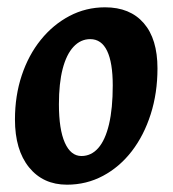

<svg xmlns="http://www.w3.org/2000/svg" viewBox="-20 -493 472 525"><path d="M163.1 12Q97.9 12 59.4 -35.4Q20.9 -82.9 20.9 -166.4Q20.9 -231.1 39.4 -286.7Q57.8 -342.2 91.4 -383.9Q125 -425.6 170 -449.3Q215.1 -473 267.3 -473Q335.6 -473 373.1 -429.7Q410.6 -386.5 410.6 -306Q410.6 -238.6 392.1 -180.8Q373.7 -122.9 340.4 -79.6Q307.1 -36.4 261.7 -12.2Q216.4 12 163.1 12ZM202.7 -66.4Q229.4 -66.4 248.6 -88.1Q267.8 -109.8 278.1 -153.2Q288.3 -196.6 288.3 -259.5Q288.3 -321.6 272.9 -353.8Q257.5 -386 226.7 -386Q200.5 -386 181 -365.1Q161.6 -344.2 151.3 -304.6Q141.1 -265 141.1 -207.9Q141.1 -139.2 157.3 -102.8Q173.5 -66.4 202.7 -66.4Z"/></svg>

Font: Alegreya
Style: Italic
Weight: 400
Italic angle: -7°
Designer: Juan Pablo del Peral
Foundry: Huerta Tipografica
Version: Version 2.009